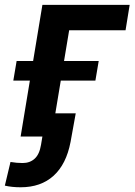

<svg xmlns="http://www.w3.org/2000/svg" viewBox="-64 -566 558 796"><path d="M473.6 -545.9 456.5 -440.4H222.7L149.4 0H21.5L111.8 -545.9ZM-8.8 -231.9 4.9 -313H345.2L331.5 -231.9ZM21.5 210.4Q-14.6 210.4 -43.9 203.6L-20.5 105.5Q5.4 109.9 29.8 109.9Q60.1 109.9 79.8 91.8Q99.6 73.7 106 34.7L111.8 0H65.4L81.1 -96.2H250L228.5 22.5Q210.9 114.7 158.2 162.6Q105.5 210.4 21.5 210.4Z"/></svg>

Font: Inter Semi Bold
Style: Italic
Weight: 600
Italic angle: -9.39999°
Designer: Rasmus Andersson
Foundry: rsms
Version: Version 4.000;git-3c8e0fc